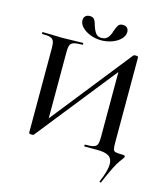

<svg xmlns="http://www.w3.org/2000/svg" viewBox="-140 -906 1045 1204"><g transform="rotate(15 383.0 -303.5)"><path d="M626 192Q623 192 621 190Q619 188 620 186Q653 110 653 67Q653 31 629.5 15.5Q606 0 556 0H472Q469 0 469 -6Q469 -12 472 -12Q510 -12 527 -17Q544 -22 550 -36Q556 -50 556 -81V-539L585 -543L146 10Q143 14 132 14Q125 14 119.5 12Q114 10 114 7V-544Q114 -574 108 -588Q102 -602 85.5 -607.5Q69 -613 33 -613Q30 -613 30 -619Q30 -625 33 -625L88 -624Q134 -622 161 -622Q198 -622 246 -624L294 -625Q297 -625 297 -619Q297 -613 294 -613Q256 -613 238.5 -607.5Q221 -602 215 -588Q209 -574 209 -544V-82L181 -77L620 -631Q623 -634 634 -634Q651 -634 651 -627V-81Q651 -44 654 -31.5Q657 -19 669.5 -15.5Q682 -12 719 -12Q732 -12 732 -2Q732 2 707 35Q682 68 630 190Q629 192 626 192ZM460 -746Q469 -773 478 -786Q487 -799 507 -799Q525 -799 535 -789Q545 -779 545 -762Q545 -738 524.5 -716.5Q504 -695 470 -682.5Q436 -670 399 -670Q362 -670 328.5 -683Q295 -696 274.5 -717Q254 -738 254 -762Q254 -779 264.5 -789Q275 -799 293 -799Q314 -799 323 -785.5Q332 -772 339 -745Q348 -717 360.5 -701Q373 -685 398 -685Q424 -685 438 -701.5Q452 -718 460 -746Z"/></g></svg>

Font: Cormorant Infant SemiBold
Style: Regular
Weight: 600
Designer: Christian Thalmann (Catharsis Fonts)
Foundry: Catharsis Fonts
Version: Version 4.000